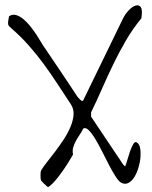

<svg xmlns="http://www.w3.org/2000/svg" viewBox="-20 -717 586 738"><path d="M137.7 -23.4Q135.7 -28.3 135.7 -42.5Q135.7 -56.6 137.7 -61.5Q146.5 -76.2 161.6 -95.2Q176.8 -114.3 193.4 -136.2Q210 -158.2 225.6 -182.1Q241.2 -206.1 251 -229.5Q260.7 -252.9 262.7 -274.9Q264.6 -296.9 252.9 -315.4Q225.6 -356.4 200.2 -395.5Q174.8 -434.6 147.5 -471.7Q120.1 -508.8 89.8 -543Q59.6 -577.1 23.4 -608.4Q17.6 -613.3 14.6 -616.7Q11.7 -620.1 11.2 -625Q10.7 -629.9 11.7 -636.7Q12.7 -643.6 14.6 -654.3Q27.3 -663.1 41.5 -659.2Q55.7 -655.3 69.8 -643.6Q84 -631.8 97.2 -615.2Q110.4 -598.6 121.1 -582Q131.8 -565.4 140.1 -551.3Q148.4 -537.1 153.3 -531.2Q160.2 -520.5 178.2 -494.1Q196.3 -467.8 215.8 -438.5Q235.4 -409.2 252.9 -382.8Q270.5 -356.4 277.3 -345.7Q278.3 -343.8 284.2 -337.9Q290 -332 292 -331.1Q293 -329.1 295.9 -329.1Q298.8 -329.1 299.8 -331.1L453.1 -646.5Q461.9 -664.1 475.6 -678.2Q489.3 -692.4 502 -695.8Q514.6 -699.2 521.5 -689Q528.3 -678.7 523.4 -646.5Q490.2 -606.4 464.4 -562Q438.5 -517.6 416 -471.2Q393.6 -424.8 373 -377.9Q352.5 -331.1 330.1 -285.2V-268.6L453.1 -85L460.9 -77.1Q463.9 -83 468.8 -100.1Q473.6 -117.2 479.5 -134.3Q485.4 -151.4 492.2 -163.1Q499 -174.8 506.8 -168.9Q515.6 -163.1 518.6 -147.9Q521.5 -132.8 520 -113.3Q518.6 -93.8 512.2 -72.8Q505.9 -51.8 496.6 -36.6Q487.3 -21.5 474.1 -14.2Q460.9 -6.8 446.3 -14.6Q436.5 -19.5 424.3 -38.6Q412.1 -57.6 398.9 -83Q385.7 -108.4 372.1 -135.7Q358.4 -163.1 345.2 -184.6Q332 -206.1 320.3 -217.3Q308.6 -228.5 299.8 -222.7Q293.9 -210 286.1 -198.7Q278.3 -187.5 272 -175.8Q265.6 -164.1 261.7 -151.4Q257.8 -138.7 260.7 -123Q252.9 -109.4 242.7 -92.8Q232.4 -76.2 220.7 -59.6Q209 -43 196.3 -27.3Q183.6 -11.7 168.9 0Q166 2.9 161.1 0Q156.2 -3.9 147.5 -12.7Q138.7 -21.5 137.7 -23.4Z"/></svg>

Font: Give You Glory
Style: Regular
Weight: 400
Designer: Kimberly Geswein
Foundry: Kimberly Geswein
Version: Version 1.002